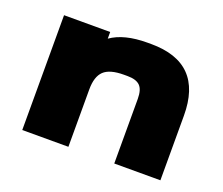

<svg xmlns="http://www.w3.org/2000/svg" viewBox="-84 -581 818 704"><g transform="rotate(20 324.5 -229.0)"><path d="M599 -252V0H419V-252Q419 -288 404 -303Q389 -318 355 -318H341Q286 -318 263 -296Q240 -274 240 -224V0H60V-448H240V-422Q291 -458 382 -458H396Q599 -458 599 -252Z"/></g></svg>

Font: Dashboard
Style: Regular
Weight: 400
Designer: jaiki
Version: Version 1.000